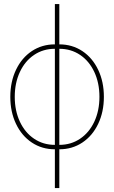

<svg xmlns="http://www.w3.org/2000/svg" viewBox="-20 -748 578 972"><path d="M257.8 7.8Q192.4 7.8 141.1 -26.4Q89.8 -60.5 61 -121.1Q32.2 -181.6 32.2 -257.8Q32.2 -334 61 -394.5Q89.8 -455.1 141.1 -489.3Q192.4 -523.4 257.8 -523.4H280.3Q345.7 -523.4 397 -489.3Q448.2 -455.1 477.1 -394.5Q505.9 -334 505.9 -257.8Q505.9 -181.6 477.1 -121.1Q448.2 -60.5 397 -26.4Q345.7 7.8 280.3 7.8ZM280.3 -14.6Q339.4 -14.6 385.5 -45.7Q431.6 -76.7 457.5 -132.1Q483.4 -187.5 483.4 -257.8Q483.4 -328.1 457.5 -383.5Q431.6 -439 385.5 -470Q339.4 -501 280.3 -501H257.8Q198.7 -501 152.6 -470Q106.4 -439 80.6 -383.5Q54.7 -328.1 54.7 -257.8Q54.7 -187.5 80.6 -132.1Q106.4 -76.7 152.6 -45.7Q198.7 -14.6 257.8 -14.6ZM257.8 -727.5H280.3V204.1H257.8Z"/></svg>

Font: Intratopia Thin
Style: Regular
Weight: 100
Designer: Rasmus Andersson
Foundry: rsms
Version: Version 3.000;Glyphs 3.2.3 (3260)